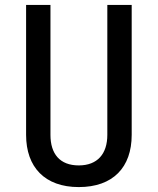

<svg xmlns="http://www.w3.org/2000/svg" viewBox="-20 -750 640 780"><path d="M300 10C439 10 515 -70 515 -202V-730H416V-202C416 -125 376 -78 300 -78C223 -78 185 -125 185 -202V-730H86V-202C86 -71 162 10 300 10Z"/></svg>

Font: JetBrains Mono Medium
Style: Regular
Weight: 436
Monospace: yes
Designer: Philipp Nurullin, Konstantin Bulenkov
Foundry: JetBrains
Version: Version 2.305